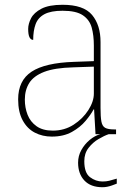

<svg xmlns="http://www.w3.org/2000/svg" viewBox="-20 -562 557 804"><path d="M197 10Q158 10 126 -6.5Q94 -23 75 -58Q56 -93 56 -146Q56 -225 112.5 -262Q169 -299 290 -303L373 -306V-371Q373 -414 364 -446.5Q355 -479 327 -498Q299 -517 242 -517Q193 -517 166 -502.5Q139 -488 129 -460.5Q119 -433 119 -395Q109 -395 103.5 -406Q98 -417 98 -441Q98 -462 110 -485.5Q122 -509 153.5 -525.5Q185 -542 242 -542Q330 -542 365.5 -499.5Q401 -457 401 -386V-110Q401 -73 404.5 -53.5Q408 -34 420 -27Q432 -20 459 -20H466V0H380L374 -104H372Q361 -83 338.5 -56Q316 -29 281 -9.5Q246 10 197 10ZM201 -15Q250 -15 288.5 -40Q327 -65 350 -101Q373 -137 373 -170V-283L287 -280Q209 -278 165 -261Q121 -244 102.5 -214.5Q84 -185 84 -145Q84 -111 95.5 -81.5Q107 -52 133 -33.5Q159 -15 201 -15ZM409 222Q360 222 333.5 194Q307 166 307 119Q307 91 320.5 66.5Q334 42 355.5 24Q377 6 400 0H435Q417 6 393 20Q369 34 351 57Q333 80 333 113Q333 162 357 180Q381 198 409 198Q425 198 437 195Q449 192 469 186V207Q459 211 449 214.5Q439 218 429 220Q419 222 409 222Z"/></svg>

Font: Noto Serif Kannada Thin
Style: Regular
Weight: 250
Version: Version 2.003